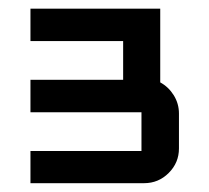

<svg xmlns="http://www.w3.org/2000/svg" viewBox="-20 -660 480 440"><path d="M390.1 -319.8Q390.1 -287.1 366.7 -263.7Q343.3 -240.2 310.1 -240.2H49.8V-314H304.2V-402.8H49.8V-477.1H262.2V-565.9H49.8V-640.1H347.2V-471.2Q366.2 -460.9 378.2 -441.7Q390.1 -422.4 390.1 -399.9Z"/></svg>

Font: Laconic
Style: Regular
Weight: 400
Designer: Robby Woodard
Version: Version 1.000